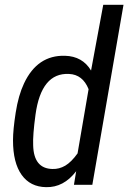

<svg xmlns="http://www.w3.org/2000/svg" viewBox="-20 -770 535 800"><path d="M251 -537.6Q323.7 -535.6 359.4 -476.1L410.2 -750H494.6L364.7 0H288.1L297.4 -56.6Q245.1 11.7 171.9 9.8Q106 8.8 70.1 -41.5Q34.2 -91.8 34.2 -185.5Q34.2 -229 45.4 -300.8Q56.6 -372.6 80.1 -422.4Q135.7 -541 251 -537.6ZM118.2 -164.6Q120.6 -67.4 198.7 -65.9Q226.6 -64.9 252 -79.8Q277.3 -94.7 303.2 -130.9L349.1 -398.4Q324.7 -459.5 267.6 -461.9Q151.9 -467.8 127.9 -292Q116.2 -206.1 118.2 -164.6Z"/></svg>

Font: TypoPRO Roboto
Style: Italic
Weight: 400
Italic angle: -12°
Designer: Google
Version: Version 2.136; 2016